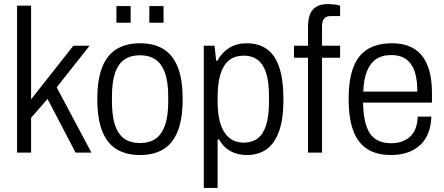

<svg xmlns="http://www.w3.org/2000/svg" viewBox="-20 -751 2185 945"><path d="M64 0V-723H133V-262L341 -526H421L259 -321L430 0H352L214 -264L133 -171V0Z M669 12Q601 12 554 -16.5Q507 -45 483 -106Q459 -167 459 -263Q459 -360 483 -420.5Q507 -481 554 -509.5Q601 -538 669 -538Q738 -538 784.5 -509.5Q831 -481 855 -420.5Q879 -360 879 -263Q879 -167 855 -106Q831 -45 784.5 -16.5Q738 12 669 12ZM669 -47Q715 -47 745.5 -68Q776 -89 792 -134Q808 -179 808 -250V-276Q808 -348 792 -392.5Q776 -437 745.5 -458Q715 -479 669 -479Q623 -479 592.5 -458Q562 -437 546.5 -392.5Q531 -348 531 -276V-250Q531 -179 546.5 -134Q562 -89 592.5 -68Q623 -47 669 -47ZM553 -639V-721H623V-639ZM715 -639V-721H785V-639Z M983 174V-526H1036L1044 -452H1050Q1072 -493 1108.5 -515.5Q1145 -538 1194 -538Q1252 -538 1292.5 -510Q1333 -482 1354 -421Q1375 -360 1375 -259Q1375 -165 1353.5 -105Q1332 -45 1292 -16.5Q1252 12 1195 12Q1167 12 1141 4Q1115 -4 1094 -21Q1073 -38 1058 -65H1051V174ZM1178 -49Q1221 -49 1248.5 -70Q1276 -91 1290 -135.5Q1304 -180 1304 -251V-275Q1304 -349 1289.5 -393Q1275 -437 1247.5 -457Q1220 -477 1181 -477Q1135 -477 1106.5 -453.5Q1078 -430 1064.5 -384Q1051 -338 1051 -273V-253Q1051 -194 1061.5 -154.5Q1072 -115 1090 -92Q1108 -69 1130.5 -59Q1153 -49 1178 -49Z M1496 0V-467H1427V-526H1496V-620Q1496 -652 1504.5 -677Q1513 -702 1534.5 -716.5Q1556 -731 1593 -731Q1603 -731 1614 -730Q1625 -729 1635.5 -727.5Q1646 -726 1654 -723V-672H1608Q1585 -672 1575 -659Q1565 -646 1565 -623V-526H1654V-467H1565V0Z M1904 12Q1835 12 1788.5 -17Q1742 -46 1719 -107Q1696 -168 1696 -263Q1696 -360 1719.5 -420.5Q1743 -481 1790.5 -509.5Q1838 -538 1909 -538Q1974 -538 2017.5 -511.5Q2061 -485 2083.5 -430.5Q2106 -376 2106 -293V-246H1767Q1768 -176 1783 -131.5Q1798 -87 1828.5 -66.5Q1859 -46 1905 -46Q1937 -46 1961 -55.5Q1985 -65 2001.5 -81.5Q2018 -98 2026.5 -122.5Q2035 -147 2036 -177H2103Q2102 -136 2089.5 -101Q2077 -66 2052 -41Q2027 -16 1990 -2Q1953 12 1904 12ZM1768 -300H2034Q2034 -349 2025.5 -383Q2017 -417 2000.5 -438.5Q1984 -460 1960.5 -470Q1937 -480 1906 -480Q1860 -480 1830.5 -459.5Q1801 -439 1785.5 -399Q1770 -359 1768 -300Z"/></svg>

Font: Archivo SemiCondensed Light
Style: Regular
Weight: 300
Width: 4
Designer: Hector Gatti
Foundry: Omnibus-Type
Version: Version 2.001